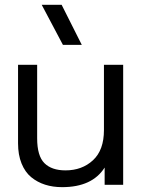

<svg xmlns="http://www.w3.org/2000/svg" viewBox="-20 -770 598 800"><path d="M238.8 9.8Q200.2 9.8 168 -0.5Q135.7 -10.7 110.1 -31.7Q84.5 -52.7 69.8 -88.9Q55.2 -125 55.2 -172.9V-500H134.8V-193.8Q134.8 -120.6 165 -90.3Q195.3 -60.1 252.9 -60.1Q321.8 -60.1 367.4 -102.3Q413.1 -144.5 413.1 -228V-500H493.2V0H416V-71.8Q364.3 9.8 238.8 9.8ZM153.8 -750H236.8L320.8 -583H242.2Z"/></svg>

Font: Human Sans
Style: Regular
Weight: 400
Designer: Tim Radville
Foundry: Continuum
Version: Version 1.000;FEAKit 1.0